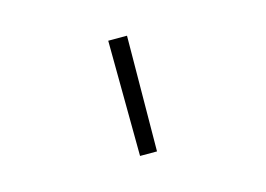

<svg xmlns="http://www.w3.org/2000/svg" viewBox="-55 -788 696 502"><g transform="rotate(-15 293.0 -537.0)"><path d="M270 -380.9H315.9L318.4 -693.4H267.6Z"/></g></svg>

Font: Cascadia Mono PL ExtraLight
Style: Regular
Weight: 200
Monospace: yes
Designer: Aaron Bell
Foundry: Saja Typeworks
Version: Version 2404.023